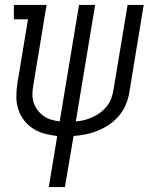

<svg xmlns="http://www.w3.org/2000/svg" viewBox="-20 -550 640 775"><path d="M177 205 211 -1Q185 -4 160 -10.5Q135 -17 113.5 -31Q92 -45 77 -64.5Q62 -84 54 -108.5Q46 -133 46 -159.5Q46 -186 50 -213L93 -472H36V-530H168L114 -203Q111 -186 111 -168Q111 -150 116.5 -134Q122 -118 132.5 -104.5Q143 -91 156.5 -81.5Q170 -72 186.5 -67Q203 -62 221 -60L299 -530H364L286 -60Q304 -61 321 -65.5Q338 -70 354.5 -77.5Q371 -85 385.5 -96Q400 -107 411.5 -121.5Q423 -136 429 -152.5Q435 -169 438 -187L495 -530H560L502 -177Q498 -152 488 -128Q478 -104 461 -83.5Q444 -63 422 -48Q400 -33 376 -23Q352 -13 327 -8Q302 -3 277 -1L242 205Z"/></svg>

Font: Iosevka Slab LtExObl
Style: Regular
Weight: 300
Width: 7
Italic angle: -9°
Monospace: yes
Designer: Belleve Invis
Foundry: Belleve Invis
Version: Version 11.1.0; ttfautohint (v1.8.3)